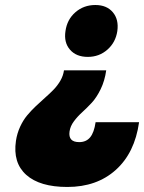

<svg xmlns="http://www.w3.org/2000/svg" viewBox="-20 -575 570 759"><path d="M43 -18.1Q47.4 -47.4 59.3 -73.5Q71.3 -99.6 87.2 -118.7Q103 -137.7 121.6 -155.3Q140.1 -172.9 158.4 -189Q176.8 -205.1 192.1 -220.9Q207.5 -236.8 218.8 -256.3Q230 -275.9 232.9 -296.9H399.9Q394 -255.4 377.9 -222.4Q361.8 -189.5 342.8 -168.9Q323.7 -148.4 304.9 -131.3Q286.1 -114.3 272 -95.2Q257.8 -76.2 254.9 -55.2Q249 -13.2 293 -13.2Q320.8 -13.2 336.4 -32.2Q352.1 -51.3 357.9 -91.8H529.8Q512.7 29.3 437.7 96.7Q362.8 164.1 246.1 164.1Q137.2 164.1 83.7 116.2Q30.3 68.4 43 -18.1ZM238.8 -452.1Q245.1 -498 278.1 -526.6Q311 -555.2 356.9 -555.2Q401.9 -555.2 426 -526.6Q450.2 -498 443.8 -452.1Q437 -407.2 404.5 -378.7Q372.1 -350.1 327.1 -350.1Q281.2 -350.1 256.6 -378.7Q231.9 -407.2 238.8 -452.1Z"/></svg>

Font: Trueno Black
Style: Italic
Weight: 900
Designer: Julieta Ulanovsky
Foundry: Julieta Ulanovsky
Version: Version 3.001b | FøM Fix